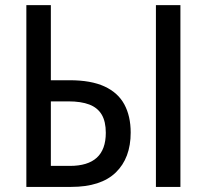

<svg xmlns="http://www.w3.org/2000/svg" viewBox="-20 -734 813 754"><path d="M83.5 0V-713.9H179.7V-418.9H253.9Q337.4 -418.9 390.4 -394.5Q443.4 -370.1 468.3 -324Q493.2 -277.8 493.2 -213.4Q493.2 -113.3 434.6 -56.6Q376 0 259.3 0ZM179.7 -82.5H254.4Q324.7 -82.5 360.1 -114.7Q395.5 -147 395.5 -212.4Q395.5 -256.8 379.4 -283.9Q363.3 -311 330.8 -323.5Q298.3 -335.9 248.5 -335.9H179.7ZM592.3 0V-713.9H688.5V0Z"/></svg>

Font: Open Sans SemiCondensed Medium
Style: Regular
Weight: 500
Width: 4
Designer: Monotype Design Team
Foundry: Monotype Imaging Inc.
Version: Version 3.000